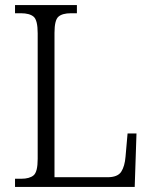

<svg xmlns="http://www.w3.org/2000/svg" viewBox="-20 -734 597 754"><path d="M39 0V-32H63Q96 -32 112 -45.5Q128 -59 128 -110V-603Q128 -655 112 -668.5Q96 -682 62 -682H39V-714H282V-682H259Q225 -682 209.5 -668.5Q194 -655 194 -605V-38H402Q442 -38 456 -59.5Q470 -81 473 -119L481 -210H516L509 0Z"/></svg>

Font: Noto Serif Lao SemiCondensed Light
Style: Regular
Weight: 300
Width: 4
Designer: Monotype Design Team
Foundry: Monotype Imaging Inc.
Version: Version 2.003; ttfautohint (v1.8.4.7-5d5b)